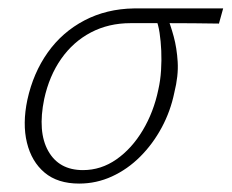

<svg xmlns="http://www.w3.org/2000/svg" viewBox="-20 -430 550 456"><path d="M168 6Q117 6 86 -20Q55 -46 44 -91Q33 -136 45 -193Q59 -257 93.5 -305.5Q128 -354 180.5 -381.5Q233 -409 298 -410H510L500 -374Q438 -375 382 -375Q326 -375 290 -375Q238 -375 196 -353Q154 -331 125.5 -290.5Q97 -250 85 -195Q69 -117 94.5 -71.5Q120 -26 177 -26Q220 -26 256.5 -51.5Q293 -77 319 -120.5Q345 -164 356 -217Q361 -239 362.5 -263Q364 -287 363 -309.5Q362 -332 359 -352Q356 -372 350 -386L376 -393Q385 -371 392.5 -343.5Q400 -316 402 -283Q404 -250 394 -210Q385 -166 364 -127Q343 -88 313 -58Q283 -28 246 -11Q209 6 168 6Z"/></svg>

Font: Ysabeau ExtraLight
Style: Italic
Weight: 250
Italic angle: -12°
Version: Version 2.000;gftools[0.9.27.dev2+g8671c4b]